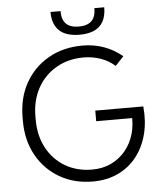

<svg xmlns="http://www.w3.org/2000/svg" viewBox="-61 -961 858 1028"><g transform="rotate(-5 368.5 -447.0)"><path d="M397 15Q296 15 218 -30.5Q140 -76 95.5 -156Q51 -236 51 -341V-358Q51 -464 96 -544Q141 -624 220.5 -669.5Q300 -715 404 -715Q465 -715 519 -695.5Q573 -676 617 -639L572 -591Q537 -622 493.5 -636.5Q450 -651 404 -651Q321 -651 256.5 -613.5Q192 -576 156 -510Q120 -444 120 -358V-341Q120 -255 155.5 -189Q191 -123 254 -86Q317 -49 398 -49Q456 -49 501.5 -71Q547 -93 578.5 -131.5Q610 -170 624.5 -220.5Q639 -271 634 -327L663 -305H442V-362H700Q708 -282 690.5 -213.5Q673 -145 633 -93.5Q593 -42 533 -13.5Q473 15 397 15ZM394 -774Q350 -774 317.5 -787.5Q285 -801 267 -831.5Q249 -862 249 -909H303Q303 -862 326 -840Q349 -818 394 -818Q439 -818 462 -840Q485 -862 485 -909H538Q538 -862 520.5 -831.5Q503 -801 470.5 -787.5Q438 -774 394 -774Z"/></g></svg>

Font: SUSE Light
Style: Regular
Weight: 300
Designer: Rene Bieder
Foundry: SUSE
Version: Version 1.000